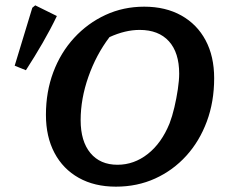

<svg xmlns="http://www.w3.org/2000/svg" viewBox="-20 -688 846 719"><path d="M414 11Q334 11 275 -22Q216 -55 184 -115.5Q152 -176 152 -258Q152 -344 179.5 -417.5Q207 -491 257.5 -546Q308 -601 375 -632Q442 -663 520 -663Q600 -663 659 -630Q718 -597 750 -537Q782 -477 782 -395Q782 -307 754.5 -233Q727 -159 677.5 -104.5Q628 -50 561 -19.5Q494 11 414 11ZM420 -71Q482 -71 533.5 -111.5Q585 -152 615 -226Q625 -252 633 -286Q641 -320 646 -354Q651 -388 651 -412Q651 -491 612.5 -533.5Q574 -576 503 -576Q449 -576 390 -549Q340 -483 311 -400.5Q282 -318 282 -238Q282 -159 318.5 -115Q355 -71 420 -71ZM77 -425 35 -442 101 -659 112 -668 193 -628Q169 -578 139.5 -527Q110 -476 77 -425Z"/></svg>

Font: Piazzolla SC SemiBold
Style: Italic
Weight: 600
Italic angle: -11.3°
Designer: Juan Pablo del Peral
Foundry: Huerta Tipografica
Version: Version 1.330